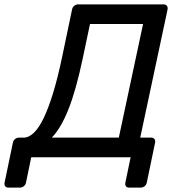

<svg xmlns="http://www.w3.org/2000/svg" viewBox="-82 -720 815 879"><path d="M-43 139Q-53 139 -58 133Q-63 127 -61 116L-23 -67Q-21 -77 -13 -83.5Q-5 -90 5 -90H27Q50 -90 73 -112Q96 -134 118 -179.5Q140 -225 161.5 -295.5Q183 -366 203 -462L248 -677Q250 -687 258 -693.5Q266 -700 276 -700H666Q677 -700 682 -693.5Q687 -687 685 -676L560 -90H609Q620 -90 625 -83.5Q630 -77 628 -67L590 116Q588 126 580 132.5Q572 139 561 139H510Q499 139 494.5 132.5Q490 126 492 116L516 0H61L37 116Q35 126 27 132.5Q19 139 8 139ZM155 -90H462L573 -610H330L296 -449Q266 -307 231.5 -220Q197 -133 155 -90Z"/></svg>

Font: Rubik
Style: Italic
Weight: 400
Italic angle: -12°
Designer: Hubert and Fischer
Foundry: Hubert and Fischer
Version: Version 2.300;gftools[0.9.30]